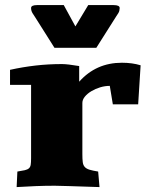

<svg xmlns="http://www.w3.org/2000/svg" viewBox="-20 -741 596 766"><path d="M433.1 -720.7Q457.5 -720.7 457.5 -709Q457 -703.1 456.1 -698.2Q455.1 -693.4 451.7 -688L443.4 -675.3L364.3 -550.3H197.3L122.1 -669.4Q115.2 -679.2 109.6 -688.7Q104 -698.2 104 -709Q104 -720.7 127.9 -720.7H234.4L280.8 -635.7L332 -720.7ZM466.3 -490.7Q507.8 -490.7 541 -480.5L531.2 -324.7H430.2L418 -398.4Q398.9 -398.4 379.6 -392.6Q360.4 -386.7 344.5 -377.2Q328.6 -367.7 318.6 -355.5Q308.6 -343.3 308.6 -330.1V-126Q308.6 -106.4 310.1 -94.5Q311.5 -82.5 317.9 -75.2Q324.2 -67.9 336.9 -64Q349.6 -60.1 371.6 -56.6L377 5.4Q301.8 2.9 257.6 1.5Q213.4 0 198.2 0Q159.7 0 122.1 1.5Q84.5 2.9 46.4 5.4L49.3 -56.6Q68.4 -59.6 79.1 -62Q89.8 -64.5 95.5 -69.6Q101.1 -74.7 102.5 -83.7Q104 -92.8 104 -109.4V-402.3H20V-462.4Q70.3 -473.6 121.6 -479.5Q172.9 -485.4 227.5 -485.4Q238.3 -485.4 255.4 -483.4Q272.5 -481.4 295.9 -477.5V-415Q363.3 -490.7 466.3 -490.7Z"/></svg>

Font: Tienne Black
Style: Regular
Weight: 900
Designer: vernon adams
Foundry: vernon adams
Version: Version 001.001